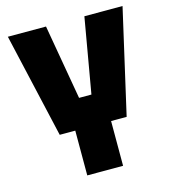

<svg xmlns="http://www.w3.org/2000/svg" viewBox="-106 -785 771 870"><g transform="rotate(-15 280.0 -350.0)"><path d="M196 0V-210H123L11 -700H190L251 -349H309L370 -700H549L437 -210H364V0Z"/></g></svg>

Font: Tektur SemiCondensed
Style: Bold
Weight: 700
Width: 4
Designer: Adam Jagosz
Foundry: Adam Jagosz
Version: Version 1.005;gftools[0.9.30]